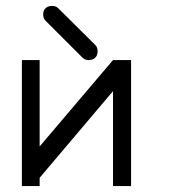

<svg xmlns="http://www.w3.org/2000/svg" viewBox="-20 -679 580 649"><path d="M134 -651Q142 -659 156 -659Q169 -659 177 -651L302 -527Q310 -519 310 -506Q310 -492 302 -484Q294 -476 280 -476Q267 -476 259 -484L134 -609Q126 -617 126 -630Q126 -644.5 134 -651ZM423 -50H362V-371L114 -78V-50H54V-476H114V-184L362 -476H423Z"/></svg>

Font: IBM 3270
Style: Regular
Weight: 400
Monospace: yes
Version: Version 2.3.1